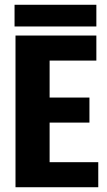

<svg xmlns="http://www.w3.org/2000/svg" viewBox="-20 -785 449 805"><path d="M188 -105H392V0H45V-636H384V-531H188V-376H355V-271H188ZM384 -765V-674H41V-765Z"/></svg>

Font: Teko SemiBold
Style: Regular
Weight: 600
Designer: Manushi Parikh, Jonny Pinhorn
Foundry: Indian Type Foundry
Version: Version 1.106;PS 1.0;hotconv 1.0.78;makeotf.lib2.5.61930; tt